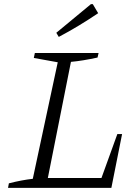

<svg xmlns="http://www.w3.org/2000/svg" viewBox="-20 -911 668 931"><path d="M549 -261H572L520 0H19L23 -22Q54 -30 83 -35.5Q112 -41 139 -44L260 -609L144 -630L149 -654H458L453 -632Q380 -616 324 -611L212 -48H472ZM265 -732 253 -752 421 -891H430L456 -847Q410 -816 363 -787.5Q316 -759 265 -732Z"/></svg>

Font: Piazzolla 8pt ExtraLight
Style: Italic
Weight: 250
Italic angle: -11.3°
Designer: Juan Pablo del Peral
Foundry: Huerta Tipografica
Version: Version 2.001